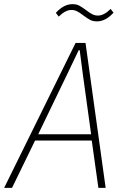

<svg xmlns="http://www.w3.org/2000/svg" viewBox="-40 -905 603 925"><path d="M434 0 402 -228H129L18 0H-20L324 -698H372L469 0ZM359 -548 344 -663H339L284 -548L144 -258H399ZM229 -843Q267 -885 309 -885Q329 -885 342.5 -877.5Q356 -870 375 -856Q393 -842 405.5 -836Q418 -830 432 -830Q461 -830 493 -862L507 -844Q469 -802 427 -802Q407 -802 393.5 -809.5Q380 -817 361 -831Q343 -845 330.5 -851Q318 -857 304 -857Q275 -857 243 -825Z"/></svg>

Font: IBM Plex Sans Condensed ExtraLight
Style: Italic
Weight: 200
Width: 3
Italic angle: -11°
Designer: Mike Abbink, Paul van der Laan, Pieter van Rosmalen
Foundry: Bold Monday
Version: Version 1.3